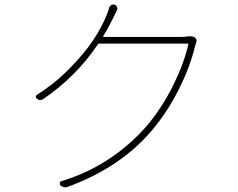

<svg xmlns="http://www.w3.org/2000/svg" viewBox="-20 -800 1040 839"><path d="M797.9 -640.6Q804.7 -641.6 809.6 -641.6Q821.3 -641.6 829.1 -637.7Q838.9 -631.8 838.9 -622.1Q838.9 -618.2 836.9 -613.3Q834 -603.5 831.1 -593.8Q810.5 -507.8 762.7 -412.1Q714.8 -316.4 651.4 -239.3Q511.7 -69.3 275.4 16.6Q269.5 18.6 264.6 18.6Q253.9 18.6 244.1 9.8Q240.2 5.9 241.7 -0.5Q243.2 -6.8 249 -8.8Q363.3 -43 460 -107.9Q556.6 -172.9 627 -256.8Q689.5 -332 736.3 -426.3Q783.2 -520.5 802.7 -604.5Q803.7 -609.4 799.8 -609.4H414.1Q410.2 -609.4 407.2 -605.5Q311.5 -463.9 168.9 -367.2Q155.3 -357.4 141.6 -368.2Q136.7 -371.1 136.7 -377Q136.7 -382.8 142.6 -386.7Q217.8 -433.6 283.7 -500.5Q349.6 -567.4 387.2 -624.5Q424.8 -681.6 445.3 -732.4Q451.2 -745.1 457 -766.6Q460 -774.4 466.8 -778.3Q470.7 -780.3 475.6 -780.3Q477.5 -780.3 481.4 -779.3Q488.3 -777.3 491.2 -769.5Q494.1 -761.7 491.2 -754.9Q488.3 -750 481.9 -736.8Q475.6 -723.6 472.7 -717.8Q450.2 -672.9 431.6 -642.6Q428.7 -638.7 433.6 -638.7H769.5Q787.1 -638.7 797.9 -640.6Z"/></svg>

Font: Gen Jyuu Gothic ExtraLight
Style: Regular
Weight: 100
Designer: [Source Han Sans]
Ryoko NISHIZUKA  (kana & ideographs); Paul D. Hunt (Latin, Greek & Cyrillic); Wenlong ZHANG  (bopomofo
Version: Version 1.002.20150607